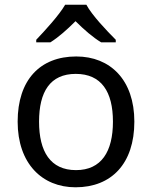

<svg xmlns="http://www.w3.org/2000/svg" viewBox="-20 -786 645 816"><path d="M347 -766H257C231 -721 171 -656 134 -617V-606H194C229 -628 265 -660 301 -696C337 -660 375 -627 410 -606H472V-617C434 -655 371 -721 347 -766ZM551 -269C551 -446 449 -546 304 -546C150 -546 55 -446 55 -269C55 -91 159 10 301 10C454 10 551 -91 551 -269ZM146 -269C146 -396 193 -472 302 -472C411 -472 460 -396 460 -269C460 -142 411 -63 303 -63C194 -63 146 -142 146 -269Z"/></svg>

Font: Noto Sans Inscriptional Parthian
Style: Regular
Weight: 400
Designer: Monotype Design Team
Foundry: Monotype Imaging Inc.
Version: Version 2.003